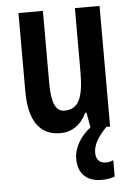

<svg xmlns="http://www.w3.org/2000/svg" viewBox="-55 -584 597 861"><g transform="rotate(-5 244.0 -154.0)"><path d="M349 112C349 78 366 45 409 0H426V-543H315V-261C315 -148 297 -89 229 -89C188 -89 171 -131 171 -218V-543H61V-189C61 -66 104 10 201 10C254 10 295 -18 320 -71H326L338 -4C292 31 262 81 262 131C262 195 297 235 369 235C394 235 414 230 427 225V151C419 155 409 159 392 159C365 159 349 141 349 112Z"/></g></svg>

Font: Noto Sans Sinhala UI ExtraCondensed SemiBold
Style: Regular
Weight: 600
Width: 2
Designer: Jelle Bosma - Monotype Design Team
Foundry: Monotype Imaging Inc.
Version: Version 2.006